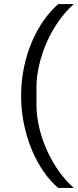

<svg xmlns="http://www.w3.org/2000/svg" viewBox="-20 -780 380 937"><path d="M83 -312Q83 -384 97 -451Q111 -518 135.5 -575.5Q160 -633 193 -680Q226 -727 264 -760H340Q298 -722 264.5 -674Q231 -626 207.5 -572Q184 -518 171 -462Q158 -406 158 -354V-268Q158 -215 171 -159Q184 -103 208 -49Q232 5 265.5 53Q299 101 340 137H264Q227 106 194 59Q161 12 136.5 -46Q112 -104 97.5 -171.5Q83 -239 83 -312Z"/></svg>

Font: IBM Plex Sans Thai Looped
Style: Regular
Weight: 400
Designer: Mike Abbink, Paul van der Laan, Pieter van Rosmalen, Ben Mitchell, Mark Frömberg
Foundry: Bold Monday
Version: Version 1.1